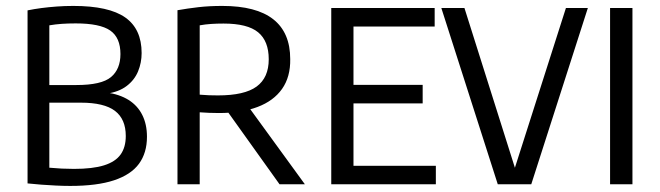

<svg xmlns="http://www.w3.org/2000/svg" viewBox="-20 -622 2228 648"><path d="M217 5.5Q192.5 5.5 167.8 4.2Q143 3 119 1.2Q95 -0.5 73 -3V-587Q95 -591.5 119.8 -594.8Q144.5 -598 171.5 -600Q198.5 -602 227.5 -602Q347.5 -602 402.8 -563Q458 -524 458 -443Q458 -410.5 446 -381.2Q434 -352 407.5 -331.8Q381 -311.5 338 -305.5V-310Q383 -304 413.8 -284.8Q444.5 -265.5 460.2 -234Q476 -202.5 476 -160.5Q476 -106 449 -69.2Q422 -32.5 364.8 -13.5Q307.5 5.5 217 5.5ZM229.5 -52Q293 -52 331.2 -64Q369.5 -76 387 -100.5Q404.5 -125 404.5 -163Q404.5 -220 368 -247.8Q331.5 -275.5 253 -275.5H137.5V-335H238Q322.5 -335 354.5 -361.8Q386.5 -388.5 386.5 -439.5Q386.5 -495 352 -519Q317.5 -543 235.5 -543Q209.5 -543 188.2 -541.5Q167 -540 146.5 -536.5V-56Q168 -54 188.5 -53Q209 -52 229.5 -52Z M579 0V-587.5Q613 -593.5 649.8 -597.8Q686.5 -602 730 -602Q845 -602 902.2 -557Q959.5 -512 959.5 -422.5Q960.5 -362.5 932 -322Q903.5 -281.5 849.2 -261Q795 -240.5 719 -240.5Q703 -240.5 685.2 -241.2Q667.5 -242 654 -243V0ZM923.5 0 725.5 -277H807.5L1009 0ZM715.5 -300Q805.5 -300 846.2 -330Q887 -360 887 -422Q887 -483.5 851.2 -513Q815.5 -542.5 734.5 -542.5Q711.5 -542.5 692.5 -541.2Q673.5 -540 654 -536.5V-302.5Q672 -301 685.5 -300.5Q699 -300 715.5 -300Z M1098 0V-595H1447V-532.5H1173V-62.5H1451V0ZM1155 -273V-335.5H1406.5V-273Z M1660 0 1469.5 -595H1547.5L1725.5 -31.5H1710L1890 -595H1964L1773 0Z M2039 0V-595H2114.5V0Z"/></svg>

Font: Encode Sans SC Condensed
Style: Regular
Weight: 400
Width: 3
Designer: Multiple Designers
Foundry: Impallari Type
Version: Version 3.002